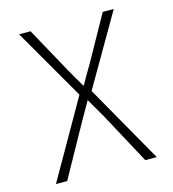

<svg xmlns="http://www.w3.org/2000/svg" viewBox="-109 -820 817 909"><g transform="rotate(-15 300.0 -365.0)"><path d="M53 0 270 -380 68 -730H124L246 -508Q255 -491 271.5 -463Q288 -435 300 -415Q311 -435 327.5 -463Q344 -491 354 -508L478 -730H532L330 -382L547 0H491L355 -252Q346 -268 329.5 -296Q313 -324 301 -345Q289 -324 273 -296Q257 -268 248 -252L108 0Z"/></g></svg>

Font: NKDuy Mono Thin
Style: Regular
Weight: 100
Monospace: yes
Designer: NKDuy
Foundry: NKDuy
Version: Version 2.251; ttfautohint (v1.8.4.7-5d5b)